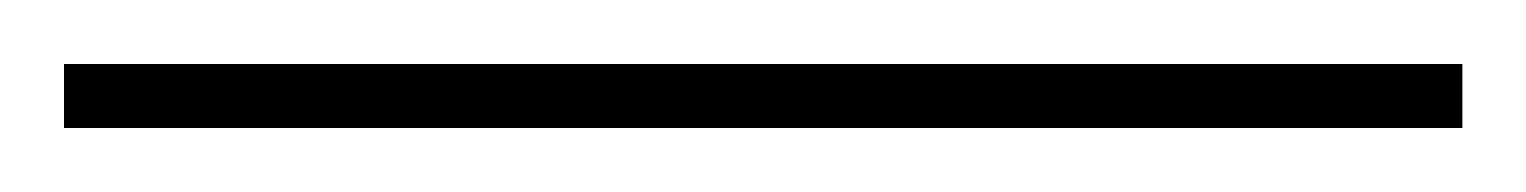

<svg xmlns="http://www.w3.org/2000/svg" viewBox="-25 -820 477 60"><path d="M-5 -780V-800H432V-780Z"/></svg>

Font: Noto Serif Display SemiCondensed
Style: Bold
Weight: 700
Width: 4
Designer: Monotype Design Team
Foundry: Monotype Imaging Inc.
Version: Version 2.009